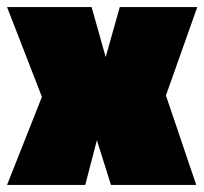

<svg xmlns="http://www.w3.org/2000/svg" viewBox="-21 -525 580 545"><path d="M98 -250 -1 -505H239L279 -363L319 -505H539L450 -254L536 0H294L254 -127L221 0H-1Z"/></svg>

Font: Cairo Black
Style: Regular
Weight: 900
Designer: Mohamed Gaber, Accademia di Belle Arti di Urbino and others
Foundry: Kief Type Foundry, Accademia di Belle Arti di Urbino and others
Version: Version 3.011